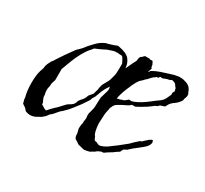

<svg xmlns="http://www.w3.org/2000/svg" viewBox="-72 -371 511 479"><g transform="rotate(30 183.5 -132.0)"><path d="M208 7 192 3Q186 -2 181.5 -4Q177 -6 176 -16Q177 -17 175 -24Q173 -31 173 -32Q173 -33 173.5 -39.5Q174 -46 175 -47Q175 -54 176 -59Q177 -63 176 -68Q175 -73 176 -77Q177 -82 179 -88.5Q181 -95 181 -100Q181 -108 181.5 -113.5Q182 -119 182 -126Q184 -134 187.5 -144.5Q191 -155 188 -161Q187 -159 183.5 -154Q180 -149 176 -140Q175 -138 172 -129Q169 -120 167 -118L164 -113Q164 -111 162 -107L150 -89Q147 -85 143.5 -80.5Q140 -76 137 -72L128 -61L117 -50L111 -45L99 -31L93 -26L87 -18L79 -11Q75 -9 71 -6.5Q67 -4 62 -2Q56 0 51 0Q48 0 45.5 -0.5Q43 -1 40 -2Q36 -3 34 -7Q30 -11 28 -12L22 -16L19 -27Q19 -30 18.5 -33Q18 -36 17 -39Q14 -54 14 -73Q14 -83 15 -91.5Q16 -100 18 -107L22 -119Q22 -123 23 -126.5Q24 -130 25 -132L30 -142Q32 -144 34 -147Q36 -150 37 -152L51 -173L66 -194Q70 -200 73 -202Q75 -204 77 -206Q79 -208 81 -210Q89 -221 100 -232Q111 -244 123 -249Q124 -250 125.5 -250Q127 -250 128 -251Q132 -251 133 -252L146 -256Q150 -258 153 -259Q156 -260 158 -259Q181 -255 189.5 -245Q198 -235 199 -220Q211 -246 212 -247Q214 -249 214.5 -256Q215 -263 220 -265Q221 -266 221.5 -266.5Q222 -267 223 -268Q223 -268 226 -271H239Q241 -269 244 -270Q247 -271 249 -269L253 -261Q253 -255 256 -252L252 -240L255 -243Q255 -244 257 -246Q267 -252 279 -256Q291 -260 304 -264L314 -267Q317 -267 325 -269Q336 -269 339 -268Q342 -267 349 -265Q361 -260 365 -246Q369 -242 366 -232Q365 -231 365 -230Q365 -229 364 -227Q364 -223 363 -222Q360 -217 356 -213Q352 -209 349 -207Q338 -200 334 -190Q332 -189 333 -188.5Q334 -188 332 -187L320 -183L315 -178Q310 -177 306 -173L295 -165Q291 -163 287.5 -160.5Q284 -158 282 -157L269 -150Q268 -149 263 -149.5Q258 -150 257 -148Q253 -144 250 -143L236 -136Q231 -133 226.5 -130.5Q222 -128 221 -126Q220 -125 218.5 -122.5Q217 -120 215 -115Q214 -108 213 -105Q212 -101 211.5 -97Q211 -93 211 -88L210 -68L211 -57Q213 -44 215 -40Q217 -36 219 -34Q219 -32 222 -27Q223 -25 226 -25Q229 -25 230 -24Q235 -21 238 -21Q243 -21 251 -25Q257 -28 261 -31Q265 -34 269 -37Q276 -42 278.5 -44Q281 -46 286 -50L301 -62L310 -71L320 -80Q322 -82 324 -82Q326 -82 329 -86Q333 -90 338.5 -94.5Q344 -99 348 -99Q350 -93 350 -93Q349 -83 337 -73.5Q325 -64 315 -56L307 -49Q306 -47 302.5 -45.5Q299 -44 296 -42L293 -37Q293 -35 291 -33Q288 -31 284 -28.5Q280 -26 278 -24L265 -16L258 -11Q257 -10 251 -10Q242 -7 237 -2Q235 0 233 0L227 4Q225 5 217.5 6.5Q210 8 208 7ZM218 -144Q224 -146 227 -146Q229 -148 231 -148Q233 -148 235 -149Q238 -150 242 -154Q246 -158 248 -157Q252 -156 258 -158Q276 -165 296 -181Q306 -189 313.5 -194Q321 -199 325 -207L331 -220V-226L333 -230Q334 -230 334 -231Q334 -233 333 -236Q332 -239 332 -240Q328 -244 326 -248Q322 -252 314 -253Q311 -250 303 -249Q294 -246 293 -245Q289 -244 287 -245Q285 -246 284 -244Q283 -242 282 -241Q281 -240 279 -240.5Q277 -241 276 -239Q268 -234 266 -231Q264 -229 261.5 -226Q259 -223 256 -221Q250 -214 247.5 -212.5Q245 -211 240 -203Q235 -195 227 -175Q219 -155 218 -144ZM80 -30 87 -38Q89 -40 91 -42Q93 -44 95 -46Q102 -52 108 -59Q112 -63 115 -66.5Q118 -70 122 -72L127 -75L132 -79L136 -86Q136 -88 137 -90Q138 -92 139 -93Q140 -95 144 -99Q148 -103 149 -106L151 -110Q152 -112 152 -113Q152 -114 153 -115L157 -120Q161 -124 162 -126Q163 -130 164 -133.5Q165 -137 166 -140Q166 -144 167 -147.5Q168 -151 169 -155L175 -166Q180 -174 181 -179Q182 -184 184 -190Q186 -196 186 -211V-226L182 -234L179 -239Q179 -241 176 -242Q174 -244 170 -243Q168 -243 166 -243.5Q164 -244 162 -244Q161 -243 158 -243.5Q155 -244 153 -243L146 -241Q142 -239 140.5 -239Q139 -239 135 -237L121 -230L107 -224Q106 -223 105 -222Q104 -221 103 -219Q97 -213 93 -207L85 -194Q78 -181 72.5 -167Q67 -153 62 -139V-107L60 -101L58 -94Q58 -93 58 -90.5Q58 -88 57 -84Q56 -80 56 -77.5Q56 -75 56 -74Q56 -68 57 -66Q58 -63 58 -56L61 -48Q64 -44 64 -38Q66 -37 68 -36Q70 -35 71 -34Q73 -32 80 -30Z"/></g></svg>

Font: Estonia
Style: Regular
Weight: 400
Designer: Robert E. Leuschke
Foundry: Robert E. Leuschke
Version: Version 1.014; ttfautohint (v1.8.3)